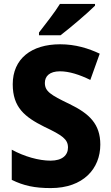

<svg xmlns="http://www.w3.org/2000/svg" viewBox="-20 -950 565 980"><path d="M465 -921V-930H286C259 -886 212 -827 179 -784V-770H289C340 -809 428 -884 465 -921ZM492 -212C492 -317 436 -370 335 -419C237 -466 209 -484 209 -527C209 -561 233 -586 286 -586C333 -586 386 -569 441 -542L489 -676C432 -703 365 -724 287 -724C140 -724 45 -650 45 -520C45 -402 106 -353 206 -303C299 -259 327 -239 327 -197C327 -158 298 -130 238 -130C178 -130 104 -151 40 -186V-32C101 -2 157 10 239 10C405 10 492 -89 492 -212Z"/></svg>

Font: Noto Sans Thai Looped SemiCondensed ExtraBold
Style: Regular
Weight: 800
Width: 4
Designer: Sasikarn Vongin, Ben Mitchell
Foundry: The Fontpad Ltd
Version: Version 1.001